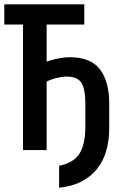

<svg xmlns="http://www.w3.org/2000/svg" viewBox="-44 -714 564 893"><path d="M464 -118Q464 -60 450 -12Q436 36 407 72Q378 108 334.5 130.5Q291 153 231 159V57Q297 44 325 1.5Q353 -41 353 -127V-227Q353 -299 335 -328.5Q317 -358 263 -358Q255 -358 242.5 -356Q230 -354 217.5 -351Q205 -348 193 -343.5Q181 -339 173 -334V-16H63V-600H-24V-694H348V-600H173V-427Q198 -437 228.5 -442.5Q259 -448 279 -448Q377 -448 420.5 -392Q464 -336 464 -231Z"/></svg>

Font: D2Coding
Style: Bold
Weight: 700
Monospace: yes
Designer: Yong-Rak Park; Jeong-Hwan Yoon; Sang-Min Lee;
Foundry: NHN Corporation
Version: Version 1.3.2; Build 20180524